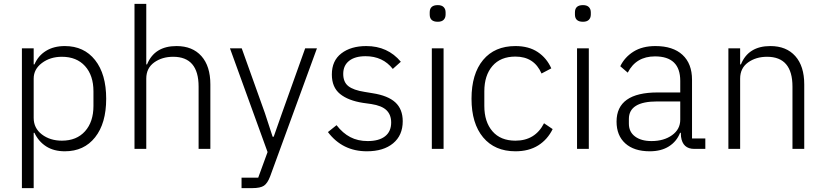

<svg xmlns="http://www.w3.org/2000/svg" viewBox="-20 -760 4210 980"><path d="M91.8 200.2V-513.2H151.9V-431.2H155.8Q174.8 -475.6 214.6 -500.2Q254.4 -524.9 311 -524.9Q408.7 -524.9 465.3 -453.4Q522 -381.8 522 -255.9Q522 -130.4 465.3 -59.1Q408.7 12.2 311 12.2Q254.9 12.2 215.8 -12.7Q176.8 -37.6 155.8 -82H151.9V200.2ZM295.9 -42Q371.1 -42 414.1 -90.1Q457 -138.2 457 -219.2V-293.9Q457 -375 414.1 -422.6Q371.1 -470.2 295.9 -470.2Q236.3 -470.2 194.1 -438.5Q151.9 -406.7 151.9 -358.9V-158.2Q151.9 -106 193.6 -74Q235.4 -42 295.9 -42Z M666.5 0V-740.2H726.6V-431.2H730.5Q768.6 -524.9 880.9 -524.9Q962.4 -524.9 1008.1 -473.6Q1053.7 -422.4 1053.7 -329.1V0H993.7V-317.9Q993.7 -470.2 863.8 -470.2Q807.1 -470.2 766.8 -441.2Q726.6 -412.1 726.6 -358.9V0Z M1212.9 200.2V147H1297.9L1345.7 16.1L1153.8 -513.2H1213.9L1332 -183.1L1371.6 -62H1377L1418.9 -181.2L1537.6 -513.2H1597.7L1358.9 140.1Q1345.7 175.3 1327.4 187.7Q1309.1 200.2 1267.6 200.2Z M1852.5 12.2Q1728 12.2 1653.8 -85.9L1697.8 -121.1Q1729.5 -80.1 1768.1 -60.1Q1806.6 -40 1856.9 -40Q1914.6 -40 1945.6 -64.5Q1976.6 -88.9 1976.6 -134.8Q1976.6 -174.3 1952.6 -197.5Q1928.7 -220.7 1875 -229L1833 -234.9Q1757.3 -246.6 1715.6 -280.5Q1673.8 -314.5 1673.8 -379.9Q1673.8 -450.2 1722.4 -487.5Q1771 -524.9 1849.6 -524.9Q1959 -524.9 2025.9 -444.8L1984.9 -408.2Q1934.1 -473.1 1845.7 -473.1Q1792 -473.1 1762 -449.5Q1731.9 -425.8 1731.9 -382.8Q1731.9 -340.8 1758.1 -320.3Q1784.2 -299.8 1840.8 -291L1881.8 -284.2Q1960.4 -272 1998 -237.3Q2035.6 -202.6 2035.6 -141.1Q2035.6 -69.3 1986.6 -28.6Q1937.5 12.2 1852.5 12.2Z M2214.4 -648.9Q2173.3 -648.9 2173.3 -686V-696.8Q2173.3 -733.9 2214.4 -733.9Q2234.4 -733.9 2244.4 -723.9Q2254.4 -713.9 2254.4 -696.8V-686Q2254.4 -668.9 2244.4 -658.9Q2234.4 -648.9 2214.4 -648.9ZM2184.1 0V-513.2H2244.1V0Z M2610.8 12.2Q2505.4 12.2 2446 -58.8Q2386.7 -129.9 2386.7 -255.9Q2386.7 -382.8 2445.8 -453.9Q2504.9 -524.9 2610.8 -524.9Q2678.7 -524.9 2724.6 -494.4Q2770.5 -463.9 2793.9 -411.1L2744.1 -384.8Q2706.5 -471.2 2610.8 -471.2Q2534.7 -471.2 2493.4 -423.1Q2452.1 -375 2452.1 -293.9V-219.2Q2452.1 -138.2 2493.4 -90.1Q2534.7 -42 2610.8 -42Q2711.4 -42 2756.8 -130.9L2800.8 -101.1Q2774.9 -47.9 2727.1 -17.8Q2679.2 12.2 2610.8 12.2Z M2955.6 -648.9Q2914.6 -648.9 2914.6 -686V-696.8Q2914.6 -733.9 2955.6 -733.9Q2975.6 -733.9 2985.6 -723.9Q2995.6 -713.9 2995.6 -696.8V-686Q2995.6 -668.9 2985.6 -658.9Q2975.6 -648.9 2955.6 -648.9ZM2925.3 0V-513.2H2985.4V0Z M3296.4 12.2Q3216.3 12.2 3171.6 -28.1Q3127 -68.4 3127 -139.2Q3127 -288.1 3336.9 -288.1H3452.1V-347.2Q3452.1 -472.2 3323.2 -472.2Q3226.6 -472.2 3184.1 -389.2L3146 -421.9Q3168.5 -468.3 3213.6 -496.6Q3258.8 -524.9 3325.2 -524.9Q3415 -524.9 3463.6 -480Q3512.2 -435.1 3512.2 -353V-53.2H3580.1V0H3523.9Q3464.4 0 3456.1 -62L3455.1 -82H3451.2Q3433.6 -37.6 3394 -12.7Q3354.5 12.2 3296.4 12.2ZM3305.2 -40Q3368.7 -40 3410.4 -70.1Q3452.1 -100.1 3452.1 -148.9V-242.2H3334Q3189.9 -242.2 3189.9 -152.8V-128.9Q3189.9 -86.9 3221.2 -63.5Q3252.4 -40 3305.2 -40Z M3697.8 0V-513.2H3757.8V-431.2H3761.7Q3799.8 -524.9 3912.1 -524.9Q3993.7 -524.9 4039.3 -473.6Q4085 -422.4 4085 -329.1V0H4024.9V-317.9Q4024.9 -470.2 3895 -470.2Q3838.4 -470.2 3798.1 -441.2Q3757.8 -412.1 3757.8 -358.9V0Z"/></svg>

Font: Anuphan Light
Style: Regular
Weight: 300
Designer: Mike Abbink, Paul van der Laan, Pieter van Rosmalen, Mint Tantisuwanna
Foundry: Bold Monday; Cadson Demak
Version: Version 3.002;hotconv 1.0.109;makeotfexe 2.5.65596